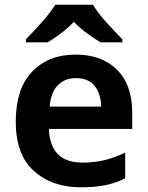

<svg xmlns="http://www.w3.org/2000/svg" viewBox="-20 -786 627 816"><path d="M301 -554Q187 -554 117 -482Q47 -410 47 -268Q47 -128 124.5 -59Q202 10 323 10Q384 10 428 1Q472 -8 512 -28V-137Q467 -116 424.5 -105.5Q382 -95 330 -95Q193 -95 188 -238H542V-307Q542 -425 477.5 -489.5Q413 -554 301 -554ZM302 -454Q357 -454 383 -420Q409 -386 410 -333H191Q196 -394 226 -424Q256 -454 302 -454ZM375 -766H215Q194 -732 156 -689.5Q118 -647 90 -619V-606H183Q209 -622 238.5 -644Q268 -666 294 -693Q320 -666 350.5 -644Q381 -622 407 -606H500V-619Q473 -646 434 -689Q395 -732 375 -766Z"/></svg>

Font: Noto Sans UI
Style: Bold
Weight: 700
Designer: Monotype Design Team
Foundry: Monotype Imaging Inc.
Version: Version 1.901